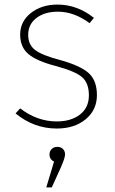

<svg xmlns="http://www.w3.org/2000/svg" viewBox="-20 -551 501 838"><path d="M231 -531Q317 -531 390 -473L371 -450Q303 -500 233 -500Q175 -500 139 -472.5Q103 -445 103 -399Q103 -356 133 -333Q163 -310 239 -290Q330 -265 366.5 -232.5Q403 -200 403 -136Q403 -71 354 -30.5Q305 10 228 10Q128 10 48 -56L68 -78Q142 -21 228 -21Q290 -21 329 -51Q368 -81 368 -135Q368 -188 338.5 -214Q309 -240 223 -263Q139 -285 103.5 -315.5Q68 -346 68 -400Q68 -457 114.5 -494Q161 -531 231 -531ZM230 90Q246 90 255 99.5Q264 109 264 123Q264 138 245 181L206 267H182L216 154Q196 145 196 123Q196 109 205.5 99.5Q215 90 230 90Z"/></svg>

Font: Fira Sans UltraLight
Style: Regular
Weight: 200
Designer: Carrois Corporate & Edenspiekermann AG
Foundry: Carrois Corporate GbR & Edenspiekermann AG
Version: Version 4.106;PS 004.106;hotconv 1.0.70;makeotf.lib2.5.58329